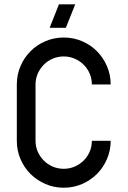

<svg xmlns="http://www.w3.org/2000/svg" viewBox="-20 -877 596 897"><path d="M58.6 -482.4Q58.6 -527.8 75.7 -567.9Q92.8 -607.9 122.6 -637.7Q152.3 -667.5 192.4 -684.6Q232.4 -701.7 277.8 -701.7Q323.2 -701.7 363.3 -684.6Q403.3 -667.5 432.9 -637.7Q462.4 -607.9 479.7 -567.9Q497.1 -527.8 497.1 -482.4H409.2Q409.2 -509.3 398.9 -533.2Q388.7 -557.1 370.6 -575Q352.5 -592.8 328.6 -603Q304.7 -613.3 277.8 -613.3Q250.5 -613.3 226.6 -603Q202.6 -592.8 184.8 -575Q167 -557.1 156.5 -533.2Q146 -509.3 146 -482.4V-219.2Q146 -191.9 156.5 -168.2Q167 -144.5 184.8 -126.7Q202.6 -108.9 226.6 -98.6Q250.5 -88.4 277.8 -88.4Q304.7 -88.4 328.6 -98.6Q352.5 -108.9 370.6 -126.7Q388.7 -144.5 398.9 -168.2Q409.2 -191.9 409.2 -219.2H497.1Q497.1 -173.8 479.7 -133.8Q462.4 -93.8 432.9 -64.2Q403.3 -34.7 363.3 -17.3Q323.2 0 277.8 0Q232.4 0 192.4 -17.3Q152.3 -34.7 122.6 -64.2Q92.8 -93.8 75.7 -133.8Q58.6 -173.8 58.6 -219.2ZM255.4 -856.9H331.5L287.6 -747.1H211.9Z"/></svg>

Font: Aeronef
Style: Regular
Weight: 400
Designer: Peter Wiegel - CAT-Fonts Germany
Foundry: CAT-Fonts, Peter Wiegel
Version: Version 0.002